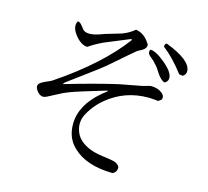

<svg xmlns="http://www.w3.org/2000/svg" viewBox="-111 -881 1143 1053"><g transform="rotate(15 460.0 -354.5)"><path d="M847 -573 827 -576Q766 -656 707 -701Q707 -719 718 -721Q859 -667 865 -607Q867 -584 847 -573ZM761 -512Q738 -518 714 -556Q693 -590 680 -600Q677 -607 653 -626Q627 -646 640 -666Q673 -665 726 -620Q788 -568 779 -533Q776 -520 761 -512ZM771 -418 754 -405Q716 -409 697 -409Q564 -409 464 -326Q411 -282 381 -222Q359 -174 381 -123Q387 -109 396 -98Q438 -48 528 -35Q597 -26 609 -21Q630 -13 637 4Q637 32 613 42L574 40Q438 29 371 -51Q335 -96 335 -162Q335 -270 444 -362Q458 -374 473 -385L470 -388Q312 -341 273 -326L239 -312L156 -269Q144 -264 138 -264Q116 -264 99 -289Q84 -311 96 -326Q105 -337 146 -354Q160 -360 167 -365Q406 -526 528 -691L523 -695L380 -636Q334 -614 301 -591Q267 -591 233 -632Q195 -678 215 -713Q229 -713 246 -689Q254 -678 258 -674Q285 -652 353 -676Q372 -683 375 -684L466 -711Q508 -727 535 -751Q585 -744 616 -692Q618 -690 619 -687Q619 -665 594 -652Q574 -642 569 -638Q555 -627 454 -539Q422 -511 397 -492L231 -369Q227 -365 225 -359Q391 -408 521 -438L648 -462Q657 -464 666 -467Q690 -474 695 -474Q734 -474 760 -453Q778 -438 771 -418Z"/></g></svg>

Font: cwTeXKai
Style: Medium
Weight: 500
Version: Version 1.17